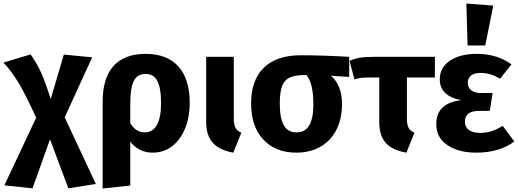

<svg xmlns="http://www.w3.org/2000/svg" viewBox="-42 -856 2963 1098"><path d="M328 -185 485 -528 323 -544 248 -289C227 -357 208 -408 193 -441C178 -474 158 -509 133 -545L-22 -498C10 -464 39 -424 66 -379C93 -334 126 -268 165 -183L-17 204L144 221L244 -59L349 221L506 196Z M791 -548C627 -548 545 -452 545 -275V222L703 205V-45C736 -4 779 17 832 17C961 17 1043 -107 1043 -267C1043 -450 954 -548 791 -548ZM786 -99C751 -99 724 -117 703 -152V-260C703 -383 727 -433 791 -433C848 -433 879 -389 879 -265C879 -153 845 -99 786 -99Z M1295 -531H1137V-159C1137 -54 1188 -2 1292 17L1338 -97C1306 -112 1295 -131 1295 -179Z M1955 -531C1852 -537 1759 -540 1677 -540C1489 -540 1394 -437 1394 -266C1394 -177 1417 -107 1464 -58C1510 -8 1573 17 1654 17C1814 17 1914 -94 1914 -259C1914 -332 1893 -387 1850 -423L1955 -416ZM1654 -99C1589 -99 1558 -149 1558 -265C1558 -309 1563 -343 1572 -366C1591 -412 1630 -427 1709 -427H1710C1737 -396 1750 -340 1750 -259C1750 -151 1718 -99 1654 -99Z M2445 -413V-531H2098C2030 -531 1996 -525 1957 -508L1985 -402C2000 -407 2014 -410 2025 -411C2036 -412 2054 -413 2079 -413H2127V-158C2127 -51 2177 -2 2282 17L2328 -97C2296 -112 2285 -131 2285 -179V-413Z M2632 -596H2733L2779 -824L2625 -836ZM2685 -548C2621 -548 2570 -535 2531 -509C2492 -482 2473 -447 2473 -402C2473 -339 2514 -299 2595 -283C2500 -272 2453 -226 2453 -147C2453 -94 2474 -54 2517 -26C2559 3 2614 17 2683 17C2770 17 2846 -6 2899 -47L2833 -136C2786 -108 2748 -96 2705 -96C2646 -96 2617 -120 2617 -160C2617 -201 2642 -222 2701 -222H2759L2775 -324H2708C2660 -324 2633 -347 2633 -383C2633 -419 2661 -439 2705 -439C2746 -439 2778 -429 2818 -406L2883 -488C2828 -528 2762 -548 2685 -548Z"/></svg>

Font: Fira Sans
Style: Bold
Weight: 700
Designer: Carrois Corporate & Edenspiekermann AG
Foundry: Carrois Corporate GbR & Edenspiekermann AG
Version: Version 4.203